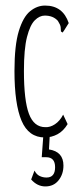

<svg xmlns="http://www.w3.org/2000/svg" viewBox="-20 -483 290 690"><path d="M141 11Q83 11 57.5 -49Q32 -109 32 -228Q32 -320 47.5 -371Q63 -422 88 -442.5Q113 -463 142 -463Q206 -463 227 -400L210 -373L205 -366L199 -370Q199 -377 198 -385.5Q197 -394 188 -408Q171 -427 141 -427Q122 -427 105 -410Q88 -393 77 -350Q66 -307 66 -228Q66 -122 84 -74Q102 -26 143 -26Q160 -25 177.5 -36.5Q195 -48 207 -71L223 -37Q208 -12 186.5 -0.5Q165 11 141 11ZM143 187Q114 187 92 162L104 130Q111 144 122.5 149.5Q134 155 147 155Q178 155 178 118Q178 82 146 82H130L136 0H159L156 54Q208 62 208 112Q208 143 190.5 165Q173 187 143 187Z"/></svg>

Font: Inconsolata UltraCondensed Light
Style: Regular
Weight: 300
Width: 1
Monospace: yes
Designer: Raph Levien, Cyreal, Brenton Simpson
Foundry: Raph Levien, Cyreal, Google
Version: Version 3.001; ttfautohint (v1.8.2.53-6de2)